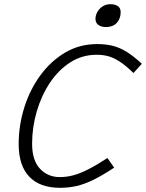

<svg xmlns="http://www.w3.org/2000/svg" viewBox="-20 -880 696 915"><path d="M266 15Q170 15 119.5 -38Q69 -91 69 -193Q69 -282 95.5 -367Q122 -452 172 -520.5Q222 -589 290.5 -629.5Q359 -670 443 -670Q483 -670 516 -662Q549 -654 582 -634Q615 -614 656 -576L616 -532Q578 -569 549 -587.5Q520 -606 494.5 -612.5Q469 -619 441 -619Q371 -619 314.5 -582.5Q258 -546 217.5 -485Q177 -424 155 -348.5Q133 -273 133 -195Q133 -116 170.5 -76Q208 -36 265 -36Q297 -36 329 -44.5Q361 -53 400.5 -73Q440 -93 492 -127L524 -81Q468 -44 425 -23Q382 -2 344.5 6.5Q307 15 266 15ZM485 -751Q463 -751 449 -761Q435 -771 435 -790Q435 -807 444 -823Q453 -839 469 -849.5Q485 -860 506 -860Q528 -860 541.5 -851Q555 -842 555 -822Q555 -791 536.5 -771Q518 -751 485 -751Z"/></svg>

Font: Intel One Mono Light
Style: Italic
Weight: 300
Italic angle: -16°
Monospace: yes
Designer: Fred Shallcrass
Foundry: Frere-Jones Type LLC
Version: Version 1.004